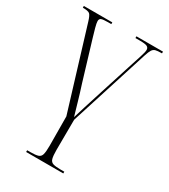

<svg xmlns="http://www.w3.org/2000/svg" viewBox="-190 -628 845 958"><g transform="rotate(30 232.5 -148.5)"><path d="M119 239V229H138Q167 229 181.5 224.5Q196 220 200.5 204Q205 188 205 154L204 -15L62 -480Q53 -510 44 -518Q35 -526 4 -526V-536H168V-526H149Q121 -526 111 -522Q101 -518 101 -505Q101 -494 108 -468.5Q115 -443 122 -420L189 -198Q205 -149 217.5 -105Q230 -61 239 -31Q246 -56 259.5 -98Q273 -140 294 -207L350 -382Q366 -432 375.5 -461Q385 -490 385 -502Q385 -515 374.5 -520.5Q364 -526 332 -526H307V-536H460V-526H457Q435 -526 423.5 -523Q412 -520 405 -509Q398 -498 390 -473L246 -20L245 154Q245 188 249.5 204Q254 220 268.5 224.5Q283 229 312 229H333V239Z"/></g></svg>

Font: Noto Serif Display Condensed ExtraLight
Style: Regular
Weight: 200
Width: 3
Designer: Monotype Design Team
Foundry: Monotype Imaging Inc.
Version: Version 2.009